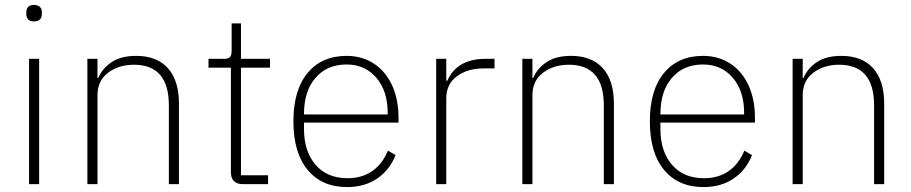

<svg xmlns="http://www.w3.org/2000/svg" viewBox="-20 -748 3702 780"><path d="M87 -690V-699Q87 -712 94.5 -720Q102 -728 118 -728Q134 -728 142 -720Q150 -712 150 -699V-690Q150 -677 142 -669Q134 -661 118 -661Q102 -661 94.5 -669Q87 -677 87 -690ZM139 0H98V-509H139Z M335 0V-509H376V-431H379Q396 -471 434 -496Q472 -521 533 -521Q617 -521 662 -471Q707 -421 707 -327V0H666V-320Q666 -485 524 -485Q462 -485 419 -452.5Q376 -420 376 -361V0Z M966 0Q942 0 930 -12.5Q918 -25 918 -48V-473H827V-509H891Q908 -509 914.5 -516.5Q921 -524 921 -542V-653H959V-509H1077V-473H959V-36H1069V0Z M1172 -255Q1172 -382 1229.5 -451.5Q1287 -521 1388 -521Q1451 -521 1499 -489.5Q1547 -458 1573 -401Q1599 -344 1599 -269V-250H1215V-224Q1215 -133 1262 -78.5Q1309 -24 1392 -24Q1450 -24 1491.5 -52.5Q1533 -81 1556 -136L1587 -118Q1563 -57 1512 -22.5Q1461 12 1390 12Q1288 12 1230 -57.5Q1172 -127 1172 -255ZM1215 -283H1555V-289Q1555 -378 1509 -432Q1463 -486 1388 -486Q1308 -486 1261.5 -431.5Q1215 -377 1215 -286Z M1752 0V-509H1793V-420H1797Q1837 -509 1952 -509H1989V-470H1944Q1879 -470 1836 -438Q1793 -406 1793 -349V0Z M2102 0V-509H2143V-431H2146Q2163 -471 2201 -496Q2239 -521 2300 -521Q2384 -521 2429 -471Q2474 -421 2474 -327V0H2433V-320Q2433 -485 2291 -485Q2229 -485 2186 -452.5Q2143 -420 2143 -361V0Z M2620 -255Q2620 -382 2677.5 -451.5Q2735 -521 2836 -521Q2899 -521 2947 -489.5Q2995 -458 3021 -401Q3047 -344 3047 -269V-250H2663V-224Q2663 -133 2710 -78.5Q2757 -24 2840 -24Q2898 -24 2939.5 -52.5Q2981 -81 3004 -136L3035 -118Q3011 -57 2960 -22.5Q2909 12 2838 12Q2736 12 2678 -57.5Q2620 -127 2620 -255ZM2663 -283H3003V-289Q3003 -378 2957 -432Q2911 -486 2836 -486Q2756 -486 2709.5 -431.5Q2663 -377 2663 -286Z M3200 0V-509H3241V-431H3244Q3261 -471 3299 -496Q3337 -521 3398 -521Q3482 -521 3527 -471Q3572 -421 3572 -327V0H3531V-320Q3531 -485 3389 -485Q3327 -485 3284 -452.5Q3241 -420 3241 -361V0Z"/></svg>

Font: Anuphan ExtraLight
Style: Regular
Weight: 200
Designer: Cadson Demak
Version: Version 3.001